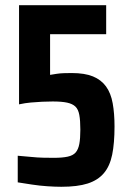

<svg xmlns="http://www.w3.org/2000/svg" viewBox="-20 -708 493 736"><path d="M215 8Q192 8 162 6Q132 4 102.5 -0.5Q73 -5 48 -9V-111Q75 -109 99 -106.5Q123 -104 145 -103.5Q167 -103 186 -103Q219 -103 239.5 -107.5Q260 -112 270 -123.5Q280 -135 284 -156Q288 -177 288 -211Q288 -246 284 -267.5Q280 -289 269 -299.5Q258 -310 237.5 -314.5Q217 -319 182 -319Q163 -319 141.5 -318Q120 -317 98 -315Q76 -313 53 -308V-688H387V-577H172V-421Q184 -423 197 -425Q210 -427 224.5 -427.5Q239 -428 255 -428Q305 -428 336.5 -415Q368 -402 386.5 -376.5Q405 -351 412 -312Q419 -273 419 -223Q419 -159 410 -115Q401 -71 378 -44Q355 -17 316 -4.5Q277 8 215 8Z"/></svg>

Font: Saira Condensed
Style: Bold
Weight: 700
Width: 3
Designer: Hector Gatti with collaboration of the Omnibus-Type team
Foundry: Omnibus-Type
Version: Version 1.101